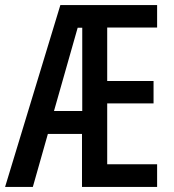

<svg xmlns="http://www.w3.org/2000/svg" viewBox="-23 -734 682 754"><path d="M594 0V-89H398V-328H580V-416H398V-626H594V-714H214L-3 0H106L165 -208H299V0ZM189 -298 282 -625H300V-298Z"/></svg>

Font: Noto Sans Lao ExtraCondensed Medium
Style: Regular
Weight: 500
Width: 2
Designer: Monotype Design Team
Foundry: Monotype Imaging Inc.
Version: Version 2.003